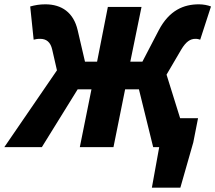

<svg xmlns="http://www.w3.org/2000/svg" viewBox="-54 -682 998 890"><path d="M-34 0H140L306 -268H370L316 0H472L526 -268H590L656 0H684L650 188H782L842 -22L864 -134H781L718 -336L786 -452C808 -489 828 -502 852 -502C862 -502 868 -500 874 -498L924 -652C909 -658 888 -662 868 -662C798 -662 731 -635 682 -542L606 -396H550L602 -650H446L396 -396H340L306 -542C287 -624 232 -662 156 -662C129 -662 108 -658 86 -652L102 -498C110 -500 118 -502 132 -502C160 -502 180 -488 188 -452L210 -356Z"/></svg>

Font: Source Sans Pro Black
Style: Italic
Weight: 900
Italic angle: -11°
Designer: Paul D. Hunt
Foundry: Adobe Systems Incorporated
Version: Version 3.006;hotconv 1.0.111;makeotfexe 2.5.65597